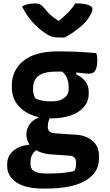

<svg xmlns="http://www.w3.org/2000/svg" viewBox="-20 -851 640 1121"><path d="M356 -632H324Q298 -632 280 -638Q262 -644 234 -664Q198 -690 165.5 -727Q133 -764 109 -813Q138 -831 183 -831Q204 -831 216.5 -824Q229 -817 245 -796Q257 -780 274 -764.5Q291 -749 320 -730H324Q360 -759 383 -783.5Q406 -808 419 -831H425Q471 -831 495.5 -822Q520 -813 520 -799Q520 -790 514.5 -776.5Q509 -763 496 -744Q481 -722 456.5 -700.5Q432 -679 405.5 -661Q379 -643 356 -632ZM134 -65Q134 -97 151.5 -123.5Q169 -150 203 -163V-168Q134 -184 91.5 -229Q49 -274 49 -343V-352Q49 -441 117 -496Q185 -551 316 -551Q380 -551 432 -548.5Q484 -546 542 -541Q545 -534 546.5 -522.5Q548 -511 548 -497Q548 -463 537.5 -442Q527 -421 502 -421Q487 -421 469 -423Q451 -425 425 -428V-417Q460 -400 479 -375Q498 -350 498 -316V-306Q498 -259 470 -226.5Q442 -194 393 -177Q344 -160 282 -160Q276 -160 270 -160Q259 -138 259 -108Q259 -94 268.5 -84.5Q278 -75 296 -73L428 -64Q484 -60 521 -28Q558 4 558 60V75Q558 157 479.5 203.5Q401 250 247 250H233Q130 250 76 214Q22 178 22 119V107Q22 61 57 30Q92 -1 150 -5V-11Q134 -36 134 -65ZM187 -276Q207 -267 228.5 -263Q250 -259 281 -259Q328 -259 354.5 -278.5Q381 -298 381 -333V-344Q381 -366 373.5 -389Q366 -412 344 -433Q326 -433 306 -433Q173 -433 173 -337V-329Q173 -316 176 -302.5Q179 -289 187 -276ZM250 162H268Q312 162 347 158.5Q382 155 413 148Q420 138 422 127.5Q424 117 424 106V96Q424 79 414.5 69Q405 59 387 58L273 50Q226 46 191 26Q158 51 158 95V105Q158 136 180.5 149Q203 162 250 162Z"/></svg>

Font: Recursive Mn Csl St
Style: Bold
Weight: 700
Monospace: yes
Version: Version 1.079;hotconv 1.0.112;makeotfexe 2.5.65598; ttfautoh